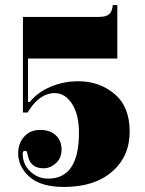

<svg xmlns="http://www.w3.org/2000/svg" viewBox="-20 -536 573 761"><path d="M70 73Q70 115 100 143.5Q130 172 171 172Q293 172 293 -10Q293 -82 265.5 -124.5Q238 -167 197 -167Q136 -167 89 -90H71V-469H373Q401 -469 413 -480Q425 -491 427 -516H445V-304H91V-132H98Q130 -171 181.5 -192.5Q233 -214 290 -214Q374 -214 434 -163.5Q494 -113 494 -14.5Q494 84 424 144.5Q354 205 234 205Q142 205 97 165Q52 125 52 71Q52 33 75.5 6Q99 -21 139 -21Q179 -21 201.5 0.5Q224 22 224 56.5Q224 91 201.5 111Q179 131 153 131Q102 131 91 84Q88 72 87 67Q86 62 78 62Q70 62 70 73Z"/></svg>

Font: Elsie Black
Style: Regular
Weight: 900
Designer: Alejandro Inler
Foundry: Alejandro Inler
Version: 1.002